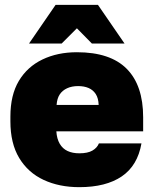

<svg xmlns="http://www.w3.org/2000/svg" viewBox="-20 -760 635 794"><path d="M308 14Q225 14 160.5 -16Q96 -46 59.5 -106.5Q23 -167 23 -258V-278Q23 -367 58 -425.5Q93 -484 155.5 -514Q218 -544 298 -544Q436 -544 504 -475.5Q572 -407 572 -275V-217H213Q215 -186 227 -165.5Q239 -145 259.5 -135.5Q280 -126 308 -126Q343 -126 362.5 -137.5Q382 -149 389 -167H565Q549 -75 483.5 -30.5Q418 14 308 14ZM303 -404Q277 -404 257.5 -395Q238 -386 227 -369.5Q216 -353 214 -326H388Q387 -354 376 -371Q365 -388 346.5 -396Q328 -404 303 -404ZM100 -580 210 -740H385L495 -580H360L298 -643L235 -580Z"/></svg>

Font: Golos Text ExtraBold
Style: Regular
Weight: 800
Designer: A.Korolkova, Vitaly Kuzmin
Foundry: ParaType Ltd
Version: Version 2.004